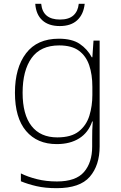

<svg xmlns="http://www.w3.org/2000/svg" viewBox="-20 -742 630 1002"><path d="M287 -540Q356 -540 396 -513Q436 -486 459 -443H462L468 -530H500V22Q500 121 448.5 180.5Q397 240 276 240Q216 240 170.5 229.5Q125 219 89 204V163Q125 181 173 193Q221 205 277 205Q376 205 418.5 155.5Q461 106 461 23V-15Q461 -40 461.5 -61.5Q462 -83 464 -108H461Q441 -50 393.5 -20Q346 10 276 10Q174 10 116 -58.5Q58 -127 58 -258Q58 -388 116 -464Q174 -540 287 -540ZM289 -505Q192 -505 145 -439.5Q98 -374 98 -258Q98 -144 144.5 -84.5Q191 -25 279 -25Q352 -25 391.5 -56.5Q431 -88 446.5 -138.5Q462 -189 462 -246V-289Q462 -353 445.5 -401.5Q429 -450 391.5 -477.5Q354 -505 289 -505ZM422 -722Q416 -667 383 -636.5Q350 -606 292 -606Q234 -606 201 -636Q168 -666 164 -722H195Q203 -640 293 -640Q339 -640 363 -661.5Q387 -683 391 -722Z"/></svg>

Font: Noto Sans Gujarati ExtraLight
Style: Regular
Weight: 200
Designer: Jelle Bosma - Monotype Design Team, Universal Thirst
Foundry: Monotype Imaging Inc.
Version: Version 2.106; ttfautohint (v1.8.4.7-5d5b)